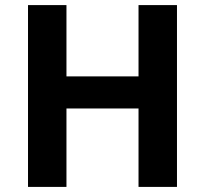

<svg xmlns="http://www.w3.org/2000/svg" viewBox="-20 -734 805 754"><path d="M675 0H524V-308H241V0H90V-714H241V-434H524V-714H675Z"/></svg>

Font: Noto Sans Kayah Li
Style: Bold
Weight: 700
Designer: Monotype Design Team, Sérgio Martins
Foundry: Monotype Imaging Inc.
Version: Version 2.002; ttfautohint (v1.8.4.7-5d5b)